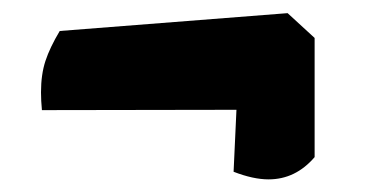

<svg xmlns="http://www.w3.org/2000/svg" viewBox="-20 -384 564 295"><path d="M343.3 -215.3 44.4 -214.8Q43 -229.5 43 -242.2Q43 -269.5 49.8 -290.3Q56.6 -311 71.8 -336.4L421.9 -363.8L463.4 -325.7V-142.6Q434.1 -108.4 392.6 -108.4Q369.1 -108.4 338.9 -120.1Z"/></svg>

Font: Fruktur
Style: Regular
Weight: 400
Designer: Viktoriya Grabowska
Foundry: Viktoriya Grabowska
Version: Version 1.004; ttfautohint (v1.4.1)